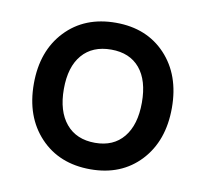

<svg xmlns="http://www.w3.org/2000/svg" viewBox="-55 -716 560 523"><g transform="rotate(10 225.0 -454.5)"><path d="M34.2 -455.1Q34.2 -545.9 86.9 -601.6Q139.6 -657.2 226.1 -657.2Q311.5 -657.2 363.8 -601.6Q416 -545.9 416 -455.1Q416 -363.8 363.8 -307.9Q311.5 -252 226.1 -252Q139.6 -252 86.9 -307.9Q34.2 -363.8 34.2 -455.1ZM226.1 -583Q174.3 -583 145.8 -549.8Q117.2 -516.6 117.2 -455.1Q117.2 -393.6 145.8 -359.4Q174.3 -325.2 226.1 -325.2Q276.9 -325.2 304.9 -359.4Q333 -393.6 333 -455.1Q333 -516.6 305.2 -549.8Q277.3 -583 226.1 -583Z"/></g></svg>

Font: Overused Grotesk Medium
Style: Regular
Weight: 500
Version: Version 0.002